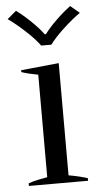

<svg xmlns="http://www.w3.org/2000/svg" viewBox="-53 -773 430 808"><g transform="rotate(-5 161.5 -369.5)"><path d="M8 -707 46 -739Q76 -717 107.5 -686.5Q139 -656 158 -630H163Q183 -657 214.5 -687.5Q246 -718 275 -739L313 -707Q281 -685 242 -649Q203 -613 182 -584H139Q118 -613 79 -649Q40 -685 8 -707ZM36 -11Q55 -18 82 -23.5Q109 -29 116 -30V-463Q76 -470 46 -480V-488L206 -504V-30Q252 -22 286 -11V0H36Z"/></g></svg>

Font: Trirong
Style: Regular
Weight: 400
Designer: Katatrad Team
Foundry: CadsonDemak
Version: Version 1.001